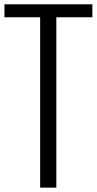

<svg xmlns="http://www.w3.org/2000/svg" viewBox="-38 -860 443 880"><path d="M146 0V-780.8H-17.6V-840.3H385.3V-780.8H220.2V0Z"/></svg>

Font: Oswald-Light
Style: Light
Weight: 300
Designer: vernon adams
Foundry: vernon adams
Version: Version ; ttfautohint (v0.92.18-e454-dirty) -l 8 -r 50 -G 20